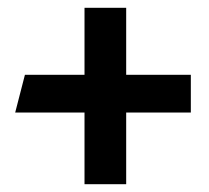

<svg xmlns="http://www.w3.org/2000/svg" viewBox="-20 -554 537 493"><path d="M304 -362H470V-265H304V-81H197V-265H19L44 -362H197V-534H304Z"/></svg>

Font: Techna Sans
Style: Regular
Weight: 400
Designer: Carl Enlund
Version: Version 1.003